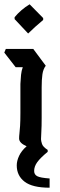

<svg xmlns="http://www.w3.org/2000/svg" viewBox="-21 -722 280 894"><path d="M110 -566 47 -633V-642Q61 -659 79 -674.5Q97 -690 117 -702L180 -638V-629Q161 -613 143.5 -597.5Q126 -582 110 -566ZM210 152Q130 152 93.5 124Q57 96 57 48Q57 27 68 3.5Q79 -20 103 -41Q68 -56 68 -77Q68 -88 69.5 -100.5Q71 -113 72.5 -135.5Q74 -158 74 -196V-331Q75 -354 77 -373.5Q79 -393 85 -409H52L-1 -477L6 -494H134L192 -416Q180 -400 176.5 -376Q173 -352 173 -315V-174Q173 -131 171.5 -109.5Q170 -88 170 -74Q170 -66 174.5 -52Q179 -38 201 -24V-15Q167 13 152.5 33Q138 53 138 74Q138 91 152.5 98.5Q167 106 210 109Z"/></svg>

Font: Jaini Purva
Style: Regular
Weight: 400
Designer: Maithili Shingre, Girish Dalvi (Devanagari), Taresh Vohra (Latin)
Foundry: Ek Type
Version: Version 2.000; ttfautohint (v1.8.4.7-5d5b)